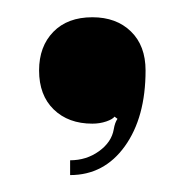

<svg xmlns="http://www.w3.org/2000/svg" viewBox="-20 -127 218 227"><path d="M152.1 -43.7Q152.1 11.8 127.6 45.9Q103.1 80 62.9 80V62.5Q82.2 62.5 97 51.8Q111.9 41.1 114.5 25.8Q115.8 17.9 118.9 13.5L115.4 10.9Q113.2 14 105.6 16.6Q97.9 19.2 89.2 19.2Q60.8 19.2 43.5 2.4Q26.2 -14.4 26.2 -43.7Q26.2 -72.1 43.1 -89.4Q59.9 -106.6 89.2 -106.6Q117.6 -106.6 134.8 -89.8Q152.1 -73 152.1 -43.7Z"/></svg>

Font: FoglihtenBlackPcs
Style: BlackPcs
Weight: 900
Version: Version 0.75